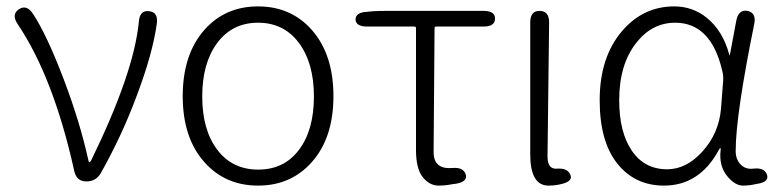

<svg xmlns="http://www.w3.org/2000/svg" viewBox="-20 -567 2440 600"><path d="M250 0Q219 0 212 -33Q147 -326 35 -492Q15 -522 39 -538Q63 -554 83 -524Q127 -457 180 -317Q230 -185 256 -67Q257 -60 259.5 -60Q262 -60 266 -68Q399 -341 414 -500Q417 -536 446 -532Q475 -529 470 -493Q457 -399 407 -267Q361 -143 295 -26Q280 0 250 0Z M619 -60Q551 -136 551 -266.5Q551 -397 619 -474Q684 -547 786.5 -547Q889 -547 954 -474Q1022 -397 1022 -266.5Q1022 -136 954 -60Q889 13 786.5 13Q684 13 619 -60ZM659 -99Q706 -37 787 -37Q868 -37 914.5 -99Q961 -161 961 -265.5Q961 -370 914 -433Q867 -496 786.5 -496Q706 -496 659 -433Q612 -370 612 -265.5Q612 -161 659 -99Z M1391 9Q1371 13 1351 13Q1322 13 1301 -13.5Q1280 -40 1280 -98V-479Q1280 -484 1275 -484H1128Q1092 -484 1091 -506Q1091 -528 1126 -530L1147 -532Q1166 -533 1185 -533H1491Q1527 -533 1527 -509Q1527 -484 1491 -484H1343Q1338 -484 1338 -479L1335 -92Q1335 -37 1394 -42Q1427 -45 1435 -23Q1443 0 1406 7Z M1735 8Q1715 13 1694 13Q1637 13 1637 -85V-497Q1637 -533 1666 -533Q1696 -533 1696 -497L1691 -78Q1691 -37 1721 -40Q1753 -42 1762 -22Q1772 -1 1735 8Z M2055 13Q1964 13 1909 -56Q1854 -125 1854 -254Q1854 -388 1924 -470Q1990 -547 2087 -547Q2144 -547 2188 -512Q2239 -471 2259 -396Q2260 -391 2261 -396L2281 -503Q2288 -538 2316 -533Q2344 -527 2337 -492Q2279 -207 2279 -95Q2279 -69 2294.5 -53Q2310 -37 2334 -40Q2367 -44 2376 -23Q2385 -1 2354 6L2343 8Q2323 13 2302 13Q2277 13 2253 -16Q2226 -48 2232 -99Q2233 -104 2231 -104Q2229 -104 2225 -96Q2165 13 2055 13ZM2065 -38Q2125 -38 2175.5 -94Q2226 -150 2233 -226L2240 -316Q2241 -331 2237 -346Q2202 -496 2090 -496Q2018 -496 1969 -434Q1915 -366 1915 -254Q1915 -154 1954.5 -96Q1994 -38 2065 -38Z"/></svg>

Font: Resource Han Rounded KR Light
Style: Regular
Weight: 300
Designer: Cyano Hao (round all glyphs); Ryoko NISHIZUKA 西塚涼子 (kana, bopomofo & ideographs); Paul D. Hunt (Latin, Greek & Cyrillic)
Foundry: Cyano Hao
Version: 0.990